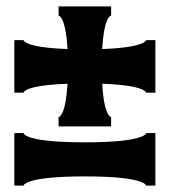

<svg xmlns="http://www.w3.org/2000/svg" viewBox="-20 -655 533 603"><path d="M439 -529C439 -529 438 -506 301 -501C307 -606 329 -606 329 -606V-635H164V-606C164 -606 186 -606 192 -501C54 -506 54 -529 54 -529H25V-364H54C54 -364 54 -387 192 -392C186 -288 164 -287 164 -287V-258H329V-287C329 -287 307 -288 301 -392C438 -387 439 -364 439 -364H468V-529ZM247 -208C54 -208 54 -237 54 -237H25V-72H54C54 -72 54 -101 247 -101C438 -101 439 -72 439 -72H468V-237H439C439 -237 438 -208 247 -208Z"/></svg>

Font: Ouroboros
Style: Regular
Weight: 400
Designer: Ariel Martín Pérez
Foundry: Velvetyne Type Foundry
Version: Version 2.001;hotconv 1.0.109;makeotfexe 2.5.65596